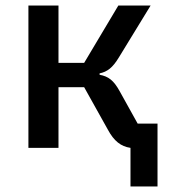

<svg xmlns="http://www.w3.org/2000/svg" viewBox="-20 -536 640 696"><path d="M453 140H551V-88H479L414 -205C392 -245 373 -259 341 -265V-270C369 -276 388 -290 411 -328L526 -516H409L285 -308H192V-516H83V0H192V-220H285L371 -66C393 -25 418 -5 453 0Z"/></svg>

Font: IBM Plex Mono Medm
Style: Regular
Weight: 500
Monospace: yes
Designer: Mike Abbink, Paul van der Laan, Pieter van Rosmalen
Foundry: Bold Monday
Version: Version 2.004